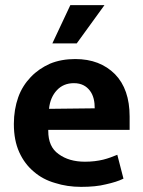

<svg xmlns="http://www.w3.org/2000/svg" viewBox="-20 -717 559 748"><path d="M485 -263V-211H168V-207C168 -166 181 -136 208 -117C235 -97 269 -87 311 -87C338 -87 361 -90 382 -95C402 -100 420 -107 437 -114L461 -21C443 -12 420 -5 393 1C366 8 333 11 296 11C260 11 226 6 195 -4C163 -13 135 -28 112 -48C88 -68 69 -93 55 -124C41 -155 34 -191 34 -234C34 -272 40 -307 51 -338C62 -369 79 -395 100 -417C121 -439 146 -456 175 -469C204 -481 237 -487 273 -487C338 -487 389 -467 428 -428C466 -389 485 -334 485 -263ZM171 -293 349 -295C349 -308 348 -320 345 -332C342 -344 337 -355 330 -364C323 -373 315 -380 305 -385C295 -390 283 -393 268 -393C241 -393 219 -384 202 -366C185 -348 174 -324 171 -293ZM387 -697 279 -548H184L254 -697Z"/></svg>

Font: Holmes&Hills Bold
Style: Bold
Weight: 500
Designer: Noopur Datye, Girish Dalvi, Yashodeep Gholap, Pallavi Karambelkar
Foundry: Ek Type
Version: ""